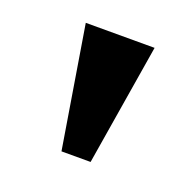

<svg xmlns="http://www.w3.org/2000/svg" viewBox="-64 -781 418 409"><g transform="rotate(20 145.0 -576.5)"><path d="M112 -439 67 -714H223L178 -439Z"/></g></svg>

Font: Noto Serif Armenian
Style: Regular
Weight: 400
Designer: Monotype Design Team
Foundry: Monotype Imaging Inc.
Version: Version 2.007